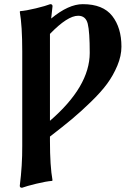

<svg xmlns="http://www.w3.org/2000/svg" viewBox="-20 -678 627 914"><path d="M217.8 -516.6V-103Q406.7 -266.1 407.2 -425.8Q407.2 -526.9 397.7 -564.9Q388.2 -603 352.1 -603Q301.3 -603 217.8 -516.6ZM223.6 -589.8Q306.2 -658.2 374 -658.2Q470.2 -658.2 514.2 -602.1Q558.1 -545.9 558.1 -456.1Q558.1 -412.1 538.6 -365.5Q519 -318.8 490 -279.3Q460.9 -239.7 412.6 -192.9Q364.3 -146 321.8 -110.6Q279.3 -75.2 217.8 -27.8V-7.8Q217.8 113.3 230 180.2L228 183.1Q200.2 185.1 153.1 196.5Q106 208 85 215.8Q73.7 215.8 74.2 206.1Q86.4 109.9 85.9 17.1V-434.1Q85.9 -555.2 74.2 -622.1L76.2 -625Q104 -627 151.1 -638.4Q198.2 -649.9 219.2 -658.2Q230.5 -658.2 230 -647.9Q226.1 -617.7 223.6 -589.8Z"/></svg>

Font: Linux Biolinum O
Style: Bold
Weight: 700
Designer: Philipp H. Poll
Foundry: Philipp H. Poll
Version: Version 1.3.2